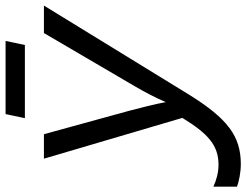

<svg xmlns="http://www.w3.org/2000/svg" viewBox="-120 -776 905 706"><g transform="rotate(-90 333.0 -422.5)"><path d="M83 10C186 10 250 -39 337 -178L666 -714H565L370 -381C347 -342 328 -305 311 -266C303 -310 291 -354 279 -401L193 -714H103L253 -205C196 -112 153 -72 81 -72C52 -72 23 -80 0 -91V-4C19 3 52 10 83 10ZM521 -784 536 -855H267L252 -784Z"/></g></svg>

Font: BC Sans
Style: Italic
Weight: 400
Italic angle: -12°
Designer: Monotype Design Team
Designer: Province of B.C.
Foundry: Monotype Imaging Inc.
Version: Version 2.000;GOOG;noto-source:20170915:90ef993387c0